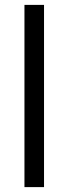

<svg xmlns="http://www.w3.org/2000/svg" viewBox="-20 -765 280 785"><path d="M80 0V-745H160V0Z"/></svg>

Font: Plus Jakarta Display Light
Style: Regular
Weight: 300
Designer: Gumpita Rahayu
Foundry: Tokotype Studio
Version: Version 1.000;hotconv 1.0.109;makeotfexe 2.5.65596